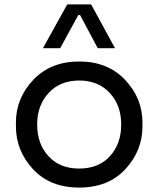

<svg xmlns="http://www.w3.org/2000/svg" viewBox="-20 -830 716 868"><path d="M252 -612H174L284 -810H392L500 -612H422L342 -762H334ZM52 -258V-276Q52 -386 130.5 -469Q209 -552 338 -552Q467 -552 545.5 -469Q624 -386 624 -276V-258Q624 -149 547 -65.5Q470 18 338 18Q206 18 129 -65.5Q52 -149 52 -258ZM199 -124Q250 -68 338 -68Q426 -68 477 -124Q528 -180 528 -267Q528 -354 476 -410Q424 -466 338 -466Q252 -466 200 -410Q148 -354 148 -267Q148 -180 199 -124Z"/></svg>

Font: Sora
Style: Regular
Weight: 400
Designer: Jonathan Barnbrook, Julián Moncada
Foundry: Barnbrook Fonts
Version: Version 2.000